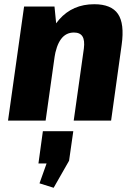

<svg xmlns="http://www.w3.org/2000/svg" viewBox="-20 -571 635 909"><path d="M377 -341Q382 -380 370.5 -398.5Q359 -417 330 -417Q292 -417 269 -386Q246 -355 237 -294L171 -221L177 -267Q197 -407 260.5 -479Q324 -551 426 -551Q507 -551 538.5 -505Q570 -459 556 -359L506 0H329ZM94 -540H238L252 -398L196 0H18ZM327 50 307 190 234 318 167 297 235 106 297 203H162L183 50Z"/></svg>

Font: Pathway Extreme Condensed ExtraBold
Style: Italic
Weight: 800
Width: 3
Italic angle: -8°
Version: Version 1.001;gftools[0.9.26]